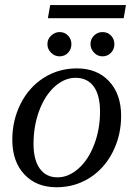

<svg xmlns="http://www.w3.org/2000/svg" viewBox="-20 -748 540 777"><path d="M115.7 -166Q115.7 -100.1 141.4 -65.2Q167 -30.3 212.9 -30.3Q257.3 -30.3 297.6 -65.9Q337.9 -101.6 361.3 -163.3Q384.8 -225.1 384.8 -295.9Q384.8 -363.3 359.1 -398.2Q333.5 -433.1 285.6 -433.1Q241.2 -433.1 201.4 -397.5Q161.6 -361.8 138.7 -300Q115.7 -238.3 115.7 -166ZM208.5 9.8Q127.4 9.8 78.6 -42.2Q29.8 -94.2 29.8 -182.6Q29.8 -261.2 63.5 -328.1Q97.2 -395 157 -433.1Q216.8 -471.2 291.5 -471.2Q372.6 -471.2 421.4 -419.2Q470.2 -367.2 470.2 -278.8Q470.2 -200.2 436.5 -133.3Q402.8 -66.4 343 -28.3Q283.2 9.8 208.5 9.8ZM442.9 -569.3Q442.9 -548.8 429.2 -534.4Q415.5 -520 395 -520Q374.5 -520 360.4 -535.2Q346.2 -550.3 346.2 -569.3Q346.2 -589.8 360.4 -604Q374.5 -618.2 395 -618.2Q415.5 -618.2 429.2 -604Q442.9 -589.8 442.9 -569.3ZM269 -569.3Q269 -548.8 255.4 -534.4Q241.7 -520 221.2 -520Q201.2 -520 186.5 -534.7Q171.9 -549.3 171.9 -569.3Q171.9 -589.8 187 -604Q202.1 -618.2 221.2 -618.2Q241.7 -618.2 255.4 -604Q269 -589.8 269 -569.3ZM173.8 -674.3 183.1 -727.5H489.7L480.5 -674.3Z"/></svg>

Font: Liberation Serif
Style: Italic
Weight: 400
Italic angle: -16.333°
Designer: Steve Matteson
Foundry: Ascender Corporation
Version: Version 2.1.5